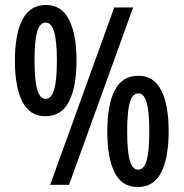

<svg xmlns="http://www.w3.org/2000/svg" viewBox="-20 -810 739 773"><path d="M162 -342Q100 -342 70 -401Q40 -460 40 -565Q40 -673 70.5 -731.5Q101 -790 165 -790Q227 -790 257.5 -731.5Q288 -673 288 -567Q288 -459 257.5 -400.5Q227 -342 162 -342ZM182 -66 440 -780H516L258 -66ZM164 -412Q187 -412 198 -449.5Q209 -487 209 -566Q209 -645 198 -682Q187 -719 164 -719Q140 -719 129.5 -682Q119 -645 119 -566Q119 -486 130 -449Q141 -412 164 -412ZM534 -57Q471 -57 441.5 -115.5Q412 -174 412 -280Q412 -388 442 -446.5Q472 -505 537 -505Q599 -505 629 -446.5Q659 -388 659 -282Q659 -174 629 -115.5Q599 -57 534 -57ZM536 -127Q560 -127 570.5 -164.5Q581 -202 581 -281Q581 -360 570.5 -397Q560 -434 537 -434Q513 -434 502.5 -397Q492 -360 492 -281Q492 -201 502.5 -164Q513 -127 536 -127Z"/></svg>

Font: Noto Sans Malayalam UI ExtraCondensed Medium
Style: Regular
Weight: 500
Width: 2
Designer: Jelle Bosma - Monotype Design Team
Foundry: Monotype Imaging Inc.
Version: Version 2.104; ttfautohint (v1.8.4.7-5d5b)